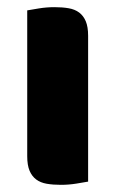

<svg xmlns="http://www.w3.org/2000/svg" viewBox="-20 -508 322 536"><path d="M226 -1Q215 1 193.5 4.5Q172 8 150 8Q128 8 110.5 5Q93 2 81 -7Q69 -16 62.5 -31.5Q56 -47 56 -72V-479Q67 -481 88.5 -484.5Q110 -488 132 -488Q154 -488 171.5 -485Q189 -482 201 -473Q213 -464 219.5 -448.5Q226 -433 226 -408Z"/></svg>

Font: Baloo Tammudu
Style: Regular
Weight: 400
Designer: Omkar Shende and Ek Type
Foundry: Ek Type
Version: Version 1.007;PS 1.000;hotconv 1.0.88;makeotf.lib2.5.647800